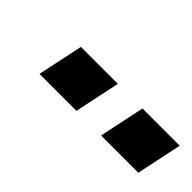

<svg xmlns="http://www.w3.org/2000/svg" viewBox="-3 -835 452 452"><g transform="rotate(45 222.5 -609.0)"><path d="M297 -552 321 -666H445L421 -552ZM92 -552 116 -666H239L215 -552Z"/></g></svg>

Font: Kanit SemiBold
Style: Italic
Weight: 600
Italic angle: -12°
Designer: Katatrad Team
Foundry: CadsonDemak
Version: Version 2.000; ttfautohint (v1.8.3)